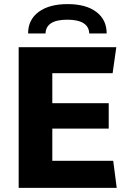

<svg xmlns="http://www.w3.org/2000/svg" viewBox="-20 -916 640 936"><path d="M71 0V-686H547L529 -559H235V-413H510V-289H235V-132H532L549 0ZM117 -753Q117 -820 168.5 -858Q220 -896 310 -896Q399 -896 449.5 -858Q500 -820 500 -753H415Q414 -786 387 -803Q360 -820 308 -820Q256 -820 229.5 -803Q203 -786 202 -753Z"/></svg>

Font: Chivo Mono Medium
Style: Bold
Weight: 700
Monospace: yes
Version: Version 1.008